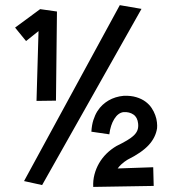

<svg xmlns="http://www.w3.org/2000/svg" viewBox="-20 -716 677 752"><path d="M203.1 -670.9 199.2 -321.8 123 -320.8 130.9 -594.2 82 -555.2 39.1 -607.9 137.2 -680.2ZM534.2 -681.2 145 8.8 74.2 -6.8 449.2 -695.8ZM595.2 -213.9Q589.8 -177.7 562.5 -147.9Q535.2 -118.2 480 -90.8Q479.5 -90.3 475.8 -88.1Q472.2 -85.9 466.6 -81.8Q460.9 -77.6 454.1 -71.3Q447.3 -64.9 440.9 -56.2L580.1 -61L582 12.2L345.2 16.1Q343.8 -8.8 349.9 -32.2Q356 -55.7 367.9 -76.4Q379.9 -97.2 397.2 -114.3Q414.6 -131.3 436 -144Q460.9 -156.2 477.8 -166.3Q494.6 -176.3 504.6 -186Q514.6 -195.8 518.6 -206.8Q522.5 -217.8 521 -231.9Q518.6 -256.3 502.7 -267.3Q486.8 -278.3 463.9 -276.9Q442.9 -274.4 427.7 -250.2Q412.6 -226.1 408.2 -189.9L337.9 -200.2Q339.4 -226.1 345.7 -245.8Q352.1 -265.6 361.3 -280.3Q370.6 -294.9 381.8 -305.2Q393.1 -315.4 404.8 -322.3Q431.6 -337.9 464.8 -340.8Q492.7 -341.8 513.7 -335.4Q534.7 -329.1 549.6 -318.1Q564.5 -307.1 573.7 -293.2Q583 -279.3 588.1 -264.9Q593.3 -250.5 594.7 -237.1Q596.2 -223.6 595.2 -213.9Z"/></svg>

Font: McLaren
Style: Regular
Weight: 400
Designer: Astigmatic (AOETI)
Foundry: Astigmatic (AOETI)
Version: Version 1.000